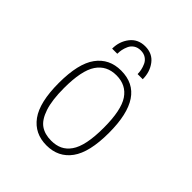

<svg xmlns="http://www.w3.org/2000/svg" viewBox="-189 -809 949 949"><g transform="rotate(45 285.0 -335.0)"><path d="M176.5 -557Q176.5 -607 205.2 -644Q234 -681 284.5 -681Q335 -681 362.8 -644.2Q390.5 -607.5 390.5 -557H354.5Q354.5 -571 351.5 -585.2Q348.5 -599.5 341.5 -615.2Q334.5 -631 319.5 -641Q304.5 -651 283.5 -651Q262 -651 247 -641Q232 -631 225 -615.2Q218 -599.5 215.2 -585.2Q212.5 -571 212.5 -557ZM110 -251Q110 -386 156 -449Q202 -512 285 -512Q460 -512 460 -251Q460 -115.5 414 -52.2Q368 11 285 11Q202 11 156 -52.2Q110 -115.5 110 -251ZM285 -22Q318.5 -22 343.5 -33.8Q368.5 -45.5 387 -71.8Q405.5 -98 414.8 -142.8Q424 -187.5 424 -251Q424 -373.5 388.8 -426.2Q353.5 -479 285 -479Q217 -479 181.5 -426.2Q146 -373.5 146 -251Q146 -167 163.2 -115.2Q180.5 -63.5 210.2 -42.8Q240 -22 285 -22Z"/></g></svg>

Font: League Mono Narrow Thin
Style: Regular
Weight: 100
Width: 3
Designer: Tyler Finck
Foundry: The League of Moveable Type / Tyler Finck
Version: Version 2.210